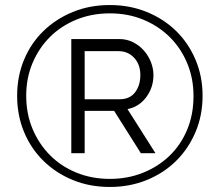

<svg xmlns="http://www.w3.org/2000/svg" viewBox="-20 -735 872 762"><path d="M416 7Q336 7 269 -20.5Q202 -48 152.5 -96.5Q103 -145 75.5 -211Q48 -277 48 -355Q48 -432 75.5 -498Q103 -564 152.5 -612Q202 -660 269 -687.5Q336 -715 416 -715Q495 -715 562.5 -687.5Q630 -660 679 -612Q728 -564 756 -498Q784 -432 784 -355Q784 -277 756 -211Q728 -145 679 -96.5Q630 -48 562.5 -20.5Q495 7 416 7ZM416 -25Q486 -25 546.5 -49Q607 -73 652 -116Q697 -159 722.5 -219.5Q748 -280 748 -354Q748 -424 723 -484Q698 -544 653.5 -588Q609 -632 548.5 -657Q488 -682 416 -682Q344 -682 283 -657Q222 -632 178 -588Q134 -544 109 -484.5Q84 -425 84 -355Q84 -284 109 -224Q134 -164 178 -119.5Q222 -75 283 -50Q344 -25 416 -25ZM263 -580H454Q483 -580 508 -567.5Q533 -555 551 -534.5Q569 -514 579 -488.5Q589 -463 589 -437Q589 -388 560.5 -349.5Q532 -311 486 -302L597 -127H539L433 -295H316V-127H263ZM454 -341Q495 -341 516 -368.5Q537 -396 537 -437Q537 -479 512.5 -505.5Q488 -532 450 -532H316V-341Z"/></svg>

Font: Boldmen
Style: Regular
Weight: 400
Designer: Matt McInerney, Pablo Impallari, Rodrigo Fuenzalida
Foundry: LIVING CONCEPT
Version: Version 1.000